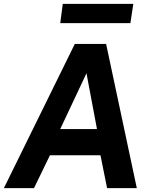

<svg xmlns="http://www.w3.org/2000/svg" viewBox="-41 -968 769 988"><path d="M134 0 216 -169H476L510 0H663L505 -742H344L-21 0ZM282 -948 269 -849H630L645 -948ZM404 -591 458 -304H269Z"/></svg>

Font: Cheyenne Sans
Style: Bold Italic
Weight: 700
Italic angle: -8.13011°
Designer: The Public Sans project authors (U.S. Web Design System), Libre Franklin designed by Pablo Impallari and Rodrigo Fuenzal
Foundry: The Cheyenne Sans Project Authors
Version: Version 2.007